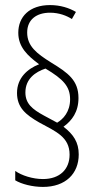

<svg xmlns="http://www.w3.org/2000/svg" viewBox="-20 -780 378 756"><path d="M47 -414C47 -356 82 -328 134 -298C200 -262 254 -241 254 -171C254 -114 216 -75 149 -75C109 -75 65 -89 40 -107V-70C65 -55 108 -44 149 -44C238 -44 290 -96 290 -172C290 -220 269 -251 230 -281C263 -305 289 -339 289 -394C289 -464 248 -493 181 -534C125 -569 87 -598 87 -652C87 -703 124 -730 177 -730C213 -730 243 -718 263 -705L279 -733C252 -749 217 -760 177 -760C96 -760 52 -714 52 -651C52 -595 88 -561 134 -527C88 -509 47 -473 47 -414ZM80 -416C80 -470 120 -497 159 -510C230 -468 256 -439 256 -389C256 -340 229 -311 205 -297L153 -325C107 -350 80 -372 80 -416Z"/></svg>

Font: Noto Sans Gurmukhi UI ExtraCondensed ExtraLight
Style: Regular
Weight: 200
Width: 2
Designer: Jelle Bosma - Monotype Design Team
Foundry: Monotype Imaging Inc.
Version: Version 2.004